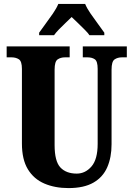

<svg xmlns="http://www.w3.org/2000/svg" viewBox="-20 -951 682 981"><path d="M330 10Q261 10 207 -13Q153 -36 122.5 -86Q92 -136 92 -218V-599Q92 -638 76.5 -648Q61 -658 39 -658H14V-714H336V-658H312Q290 -658 274.5 -647.5Q259 -637 259 -595V-210Q259 -127 288.5 -95.5Q318 -64 372 -64Q416 -64 447.5 -100.5Q479 -137 479 -216V-599Q479 -638 464.5 -648Q450 -658 427 -658H403V-714H628V-658H603Q581 -658 565.5 -647.5Q550 -637 550 -595V-214Q550 -147 528 -96.5Q506 -46 457.5 -18Q409 10 330 10ZM180 -784Q193 -803 212.5 -829Q232 -855 250.5 -882Q269 -909 278 -931H415Q424 -909 442.5 -882Q461 -855 480.5 -829Q500 -803 513 -784V-771H437Q432 -780 414.5 -797.5Q397 -815 378 -833.5Q359 -852 346 -864Q333 -851 315 -834Q297 -817 281 -800.5Q265 -784 256 -771H180Z"/></svg>

Font: Noto Serif Tamil ExtraCondensed Black
Style: Italic
Weight: 900
Width: 2
Italic angle: -12°
Designer: Indian Type Foundry, Tom Grace, and the Monotype Design Team
Foundry: Monotype Imaging Inc.
Version: Version 2.003; ttfautohint (v1.8.4.7-5d5b)